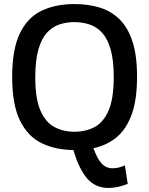

<svg xmlns="http://www.w3.org/2000/svg" viewBox="-20 -730 736 947"><path d="M610 177Q585 187 561 192Q537 197 515 197Q451 197 410.5 151Q370 105 342 10Q253 9 185 -24Q117 -57 78.5 -135.5Q40 -214 40 -350Q40 -488 78.5 -566.5Q117 -645 186 -677.5Q255 -710 347 -710Q416 -710 472.5 -692.5Q529 -675 570 -634.5Q611 -594 633.5 -525Q656 -456 656 -352Q656 -237 629 -164Q602 -91 554 -52Q506 -13 441 1Q459 52 481 76Q503 100 535 100Q564 100 596 86ZM347 -80Q401 -80 445 -102.5Q489 -125 515 -183.5Q541 -242 541 -350Q541 -432 526 -485Q511 -538 484.5 -567.5Q458 -597 422.5 -609Q387 -621 347 -621Q307 -621 272 -609Q237 -597 210.5 -567.5Q184 -538 169 -484.5Q154 -431 154 -349Q154 -242 180 -183.5Q206 -125 250 -102.5Q294 -80 347 -80Z"/></svg>

Font: Georama Medium
Style: Regular
Weight: 500
Designer: Jean-Baptiste Levee
Foundry: Production Type
Version: Version 1.000